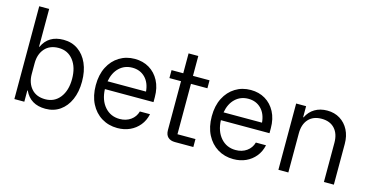

<svg xmlns="http://www.w3.org/2000/svg" viewBox="-73 -1045 2712 1399"><g transform="rotate(15 1283.5 -345.0)"><path d="M315.8 10Q201.7 10 158.3 -85H155V0H80V-700H155V-415H158.3Q201.7 -510 315.8 -510Q378.3 -510 425 -477.5Q471.7 -445 497.5 -386.7Q523.3 -328.3 523.3 -250Q523.3 -172.5 497.5 -113.8Q471.7 -55 425 -22.5Q378.3 10 315.8 10ZM296.7 -56.7Q365.8 -56.7 407.1 -109.6Q448.3 -162.5 448.3 -250Q448.3 -337.5 407.1 -390.4Q365.8 -443.3 296.7 -443.3Q229.2 -443.3 192.1 -400.8Q155 -358.3 155 -290.8V-209.2Q155 -141.7 192.1 -99.2Q229.2 -56.7 296.7 -56.7Z M858.3 10Q791.7 10 739.2 -22.1Q686.7 -54.2 656.7 -112.9Q626.7 -171.7 626.7 -251.7Q626.7 -330.8 656.2 -388.8Q685.8 -446.7 737.1 -478.3Q788.3 -510 853.3 -510Q915 -510 962.5 -481.7Q1010 -453.3 1037.5 -401.2Q1065 -349.2 1065 -278.3V-240.8H698.3Q701.7 -157.5 745.4 -107.9Q789.2 -58.3 857.5 -58.3Q905.8 -58.3 940.4 -82.9Q975 -107.5 986.7 -149.2H1063.3Q1052.5 -99.2 1023.3 -63.8Q994.2 -28.3 952.1 -9.2Q910 10 858.3 10ZM702.5 -300.8H992.5Q986.7 -367.5 948.8 -405.4Q910.8 -443.3 852.5 -443.3Q794.2 -443.3 754.2 -405.4Q714.2 -367.5 702.5 -300.8Z M1290.8 0Q1257.5 0 1238.3 -17.9Q1219.2 -35.8 1219.2 -71.7V-440H1131.7V-500H1220V-650H1293.3V-500H1418.3V-440H1294.2V-60H1430V0Z M1733.3 10Q1666.7 10 1614.2 -22.1Q1561.7 -54.2 1531.7 -112.9Q1501.7 -171.7 1501.7 -251.7Q1501.7 -330.8 1531.2 -388.8Q1560.8 -446.7 1612.1 -478.3Q1663.3 -510 1728.3 -510Q1790 -510 1837.5 -481.7Q1885 -453.3 1912.5 -401.2Q1940 -349.2 1940 -278.3V-240.8H1573.3Q1576.7 -157.5 1620.4 -107.9Q1664.2 -58.3 1732.5 -58.3Q1780.8 -58.3 1815.4 -82.9Q1850 -107.5 1861.7 -149.2H1938.3Q1927.5 -99.2 1898.3 -63.8Q1869.2 -28.3 1827.1 -9.2Q1785 10 1733.3 10ZM1577.5 -300.8H1867.5Q1861.7 -367.5 1823.8 -405.4Q1785.8 -443.3 1727.5 -443.3Q1669.2 -443.3 1629.2 -405.4Q1589.2 -367.5 1577.5 -300.8Z M2071.7 0V-500H2146.7V-416.7H2150Q2171.7 -461.7 2211.7 -485.4Q2251.7 -509.2 2305 -509.2Q2360 -509.2 2401.7 -483.3Q2443.3 -457.5 2466.7 -412.1Q2490 -366.7 2490 -307.5V0H2415V-295.8Q2415 -363.3 2379.6 -402.1Q2344.2 -440.8 2280.8 -440.8Q2217.5 -440.8 2182.1 -402.1Q2146.7 -363.3 2146.7 -295.8V0Z"/></g></svg>

Font: Funnel Sans Light Light
Style: Regular
Weight: 300
Version: Version 1.000